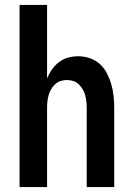

<svg xmlns="http://www.w3.org/2000/svg" viewBox="-20 -755 540 775"><path d="M59 0V-735H170V-438Q178 -458 190 -475Q202 -492 218.5 -504.5Q235 -517 255 -522.5Q275 -528 296 -528Q320 -528 343 -520Q366 -512 383.5 -496Q401 -480 412 -458.5Q423 -437 429.5 -414Q436 -391 438.5 -367.5Q441 -344 441 -320V0H330V-320Q330 -333 328.5 -346Q327 -359 323.5 -371.5Q320 -384 313.5 -395Q307 -406 297.5 -415Q288 -424 275.5 -428Q263 -432 250 -432Q237 -432 224.5 -428Q212 -424 202.5 -415Q193 -406 186.5 -395Q180 -384 176.5 -371.5Q173 -359 171.5 -346Q170 -333 170 -320V0Z"/></svg>

Font: Iosevka SS04
Style: Bold
Weight: 700
Monospace: yes
Designer: Belleve Invis
Foundry: Belleve Invis
Version: Version 19.0.0; ttfautohint (v1.8.4)